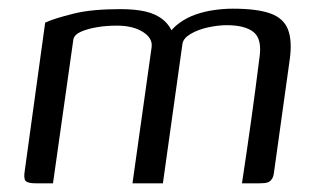

<svg xmlns="http://www.w3.org/2000/svg" viewBox="-20 -422 729 442"><path d="M62 0Q44 0 39 -5.5Q34 -11 37 -29L84 -370Q95 -375 111 -380Q127 -385 149 -390.5Q171 -396 198 -398.5Q225 -401 257 -401Q291 -401 315 -395.5Q339 -390 355.5 -376.5Q372 -363 380 -340H366Q376 -357 393.5 -369.5Q411 -382 431.5 -389Q452 -396 474 -399Q496 -402 516 -402Q572 -402 602.5 -391Q633 -380 643 -354Q653 -328 647 -285L611 -27Q610 -16 606 -10Q602 -4 596 -2Q590 0 578 0H537Q548 -72 558 -143.5Q568 -215 577 -287Q584 -331 564.5 -347.5Q545 -364 502 -364Q482 -364 459 -359Q436 -354 419 -344Q402 -334 400 -321L355 0H285L329 -313Q332 -334 309 -348.5Q286 -363 249 -363Q225 -363 204 -359.5Q183 -356 167.5 -349.5Q152 -343 149 -332L102 0Z"/></svg>

Font: Genos
Style: Italic
Weight: 400
Italic angle: -8°
Version: Version 1.010